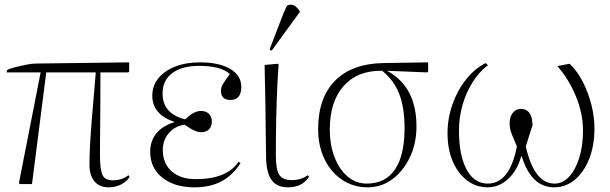

<svg xmlns="http://www.w3.org/2000/svg" viewBox="-20 -788 2612 822"><path d="M445 14Q406 14 384.5 -11.5Q363 -37 363 -83Q363 -125 366 -176.5Q369 -228 373.5 -282.5Q378 -337 382.5 -388Q387 -439 390 -478H178L117 0H65L61 -4L154 -478H9L10 -488Q20 -494 43.5 -500Q67 -506 92.5 -511Q118 -516 134 -516L533 -521V-482L529 -478H410Q410 -389 409.5 -326.5Q409 -264 408.5 -216.5Q408 -169 408 -126Q408 -61 419 -38.5Q430 -16 463 -16Q502 -16 530 -38L535 -31Q522 -10 498 2Q474 14 445 14Z M812 14Q727 14 675 -27.5Q623 -69 623 -138Q623 -185 650 -217.5Q677 -250 727 -265V-266Q632 -298 632 -378Q632 -421 658 -453Q684 -485 730 -503Q776 -521 836 -521Q918 -521 965.5 -493Q1013 -465 1013 -416Q1013 -360 967 -360Q926 -360 926 -399Q926 -413 933.5 -426.5Q941 -440 964 -471Q926 -506 832 -506Q759 -506 717.5 -475Q676 -444 676 -388Q676 -301 773 -277Q794 -297 809.5 -305Q825 -313 841 -313Q862 -313 874.5 -300.5Q887 -288 887 -268Q887 -247 875 -234.5Q863 -222 841 -222Q814 -222 771 -254Q730 -249 703.5 -219Q677 -189 677 -146Q677 -88 715 -54.5Q753 -21 818 -21Q951 -21 1001 -95L1010 -90Q976 -37 928 -11.5Q880 14 812 14Z M1213 14Q1164 14 1141.5 -19Q1119 -52 1119 -122Q1119 -132 1118.5 -162Q1118 -192 1117.5 -233.5Q1117 -275 1116.5 -320Q1116 -365 1115 -405.5Q1114 -446 1113.5 -474.5Q1113 -503 1113 -510L1169 -515L1173 -511Q1170 -477 1167 -415Q1164 -353 1162.5 -276.5Q1161 -200 1161 -122Q1161 -62 1175.5 -39.5Q1190 -17 1229 -17Q1269 -17 1298 -38L1303 -31Q1274 14 1213 14ZM1143 -571 1134 -576 1194 -732Q1202 -751 1206.5 -759.5Q1211 -768 1226 -768Q1235 -768 1243.5 -762Q1252 -756 1263 -741V-736Z M1555 14Q1493 14 1445 -18Q1397 -50 1369.5 -106.5Q1342 -163 1342 -235Q1342 -369 1414.5 -442.5Q1487 -516 1622 -518L1813 -521V-482L1809 -478L1637 -485Q1763 -417 1763 -247Q1763 -174 1735 -115Q1707 -56 1660 -21Q1613 14 1555 14ZM1550 -2Q1630 -2 1671 -62.5Q1712 -123 1712 -239Q1712 -328 1689 -386.5Q1666 -445 1616 -485H1610Q1508 -485 1450 -418.5Q1392 -352 1392 -234Q1392 -167 1412.5 -114.5Q1433 -62 1468.5 -32Q1504 -2 1550 -2Z M2068 14Q2018 14 1979 -16Q1940 -46 1918 -98Q1896 -150 1896 -217Q1896 -281 1917 -341Q1938 -401 1975 -447.5Q2012 -494 2059 -518L2069 -509Q2032 -481 2004 -437Q1976 -393 1960.5 -339.5Q1945 -286 1945 -229Q1945 -123 1977.5 -62.5Q2010 -2 2068 -2Q2162 -2 2193 -161Q2180 -192 2173 -209Q2166 -226 2164 -237Q2162 -248 2162 -261Q2162 -288 2175.5 -305Q2189 -322 2211 -322Q2233 -322 2246 -305Q2259 -288 2259 -259Q2259 -253 2261 -257Q2263 -261 2264.5 -265Q2266 -269 2264 -264Q2262 -259 2254.5 -235.5Q2247 -212 2231 -161Q2267 -2 2354 -2Q2389 -2 2416.5 -31.5Q2444 -61 2460 -112.5Q2476 -164 2476 -229Q2476 -300 2446.5 -373.5Q2417 -447 2366 -505L2418 -515L2423 -511Q2454 -480 2476.5 -435Q2499 -390 2512 -339Q2525 -288 2525 -237Q2525 -165 2502.5 -108Q2480 -51 2441 -18.5Q2402 14 2352 14Q2255 14 2214 -118H2211Q2195 -59 2156 -22.5Q2117 14 2068 14Z"/></svg>

Font: Display Extralight
Style: Regular
Weight: 200
Designer: Latin by Veronika Burian and Jose Scaglione. Greek by Irene Vlachou. Cyrillic by Vera Evstafieva.
Foundry: TypeTogether
Version: Version 3.002